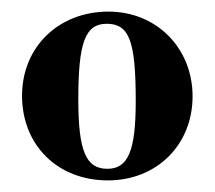

<svg xmlns="http://www.w3.org/2000/svg" viewBox="-20 -708 370 331"><path d="M312 -542C312 -625 250 -688 167 -688C81 -688 18 -627 18 -543C18 -458 79 -397 166 -397C250 -397 312 -458 312 -542ZM214 -534C214 -448 201 -417 165 -417C128 -417 115 -448 115 -537C115 -635 127 -667 164 -667C203 -667 214 -637 214 -534Z"/></svg>

Font: XITS
Style: Bold
Weight: 700
Designer: MicroPress Inc., with final additions and corrections provided by Coen Hoffman, Elsevier (retired)
Version: Version 1.107